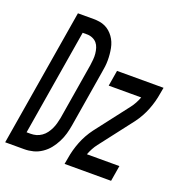

<svg xmlns="http://www.w3.org/2000/svg" viewBox="-172 -850 918 966"><g transform="rotate(20 287.5 -367.5)"><path d="M-40 0 82 -735H166Q182 -735 198 -732.5Q214 -730 228 -723.5Q242 -717 253.5 -707Q265 -697 274 -684.5Q283 -672 289 -657.5Q295 -643 298 -627.5Q301 -612 302.5 -596Q304 -580 304 -563.5Q304 -547 302 -530.5Q300 -514 297 -498L247 -195Q243 -171 236.5 -148Q230 -125 218.5 -102.5Q207 -80 191.5 -60.5Q176 -41 154.5 -26.5Q133 -12 109.5 -6Q86 0 62 0ZM66 -84Q81 -84 95.5 -88Q110 -92 123.5 -101.5Q137 -111 146.5 -124Q156 -137 162.5 -151Q169 -165 173 -179.5Q177 -194 180 -209L230 -512Q232 -527 233.5 -542.5Q235 -558 233.5 -573.5Q232 -589 227.5 -603.5Q223 -618 214 -628.5Q205 -639 191 -645Q177 -651 162 -651H138L44 -84ZM278 0 284 -33Q291 -78 308.5 -122.5Q326 -167 355 -206L492 -384Q503 -398 511.5 -414Q520 -430 526 -446H352L366 -530H615L609 -497Q602 -452 584.5 -407.5Q567 -363 538 -324L401 -146Q401 -146 401 -146Q401 -146 401 -146Q390 -132 381.5 -116Q373 -100 367 -84H541L527 0Z"/></g></svg>

Font: Iosevka Curly MdExObl
Style: Regular
Weight: 500
Width: 7
Italic angle: -9°
Monospace: yes
Designer: Belleve Invis
Foundry: Belleve Invis
Version: Version 11.1.0; ttfautohint (v1.8.3)